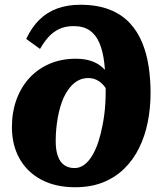

<svg xmlns="http://www.w3.org/2000/svg" viewBox="-20 -766 676 799"><path d="M286.4 -657.4Q250.4 -657.4 224.3 -644.3Q198.2 -631.2 179.7 -609.7Q161.2 -588.2 146.6 -562.4L89.2 -604Q111.2 -651.6 143.3 -683.3Q175.4 -715 218.1 -730.6Q260.8 -746.2 313.6 -746.2Q384.2 -746.2 435 -726.4Q485.8 -706.6 519.1 -671.1Q552.4 -635.6 571.5 -589.2Q590.6 -542.8 598.6 -489.3Q606.6 -435.8 606.6 -380Q606.6 -316.6 594.9 -258.1Q583.2 -199.6 558.8 -150.1Q534.4 -100.6 496.9 -64Q459.4 -27.4 408.7 -7.1Q358 13.2 292.6 13.2Q211.8 13.2 152.7 -17.9Q93.6 -49 61.6 -105.4Q29.6 -161.8 29.6 -237.2Q29.6 -299.2 48.5 -351.3Q67.4 -403.4 102.3 -441.4Q137.2 -479.4 186.2 -500.5Q235.2 -521.6 295.8 -521.6Q331.8 -521.6 359.4 -512.3Q387 -503 406.9 -485Q426.8 -467 438.9 -441.3Q451 -415.6 455.6 -382.4L451 -320.2Q441.2 -363.2 425.9 -389.7Q410.6 -416.2 390.9 -428.7Q371.2 -441.2 347.4 -441.2Q324.2 -441.2 305.1 -430.9Q286 -420.6 271 -402Q256 -383.4 244 -357.6Q236.4 -340.2 230.5 -319.8Q224.6 -299.4 220.5 -276.7Q216.4 -254 214.1 -229.4Q211.8 -204.8 211.8 -178.4Q211.8 -141 221 -115.8Q230.2 -90.6 247.8 -78.6Q265.4 -66.6 289.8 -66.6Q312.4 -66.6 330.8 -80.4Q349.2 -94.2 364 -118.9Q378.8 -143.6 389.3 -175.8Q399.8 -208 406.6 -244.2Q410.8 -265.4 413.7 -287.1Q416.6 -308.8 418.2 -333.9Q419.8 -359 419.8 -388.2Q419.8 -452 414.2 -502.1Q408.6 -552.2 394 -586.6Q379.4 -621 353.5 -639.2Q327.6 -657.4 286.4 -657.4Z"/></svg>

Font: Roboto Serif 20pt
Style: Italic
Weight: 400
Italic angle: -10°
Designer: Greg Gazdowicz
Foundry: Commercial Type
Version: Version 1.008